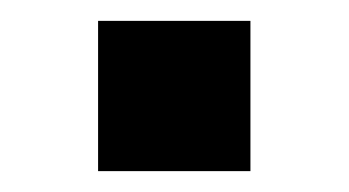

<svg xmlns="http://www.w3.org/2000/svg" viewBox="-20 -164 334 184"><path d="M74 -144H220V0H74Z"/></svg>

Font: 42dot Sans ExtraBold
Style: Regular
Weight: 800
Designer: 42dot
Version: Version 1.000